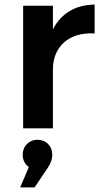

<svg xmlns="http://www.w3.org/2000/svg" viewBox="-20 -560 443 838"><path d="M211 -432V-535H81V0H211V-258C211 -355 280 -421 393 -414V-540C310 -539 247 -502 211 -432ZM144 50C106 50 79 78 79 116C79 137 88 157 106 169L68 258H131L190 170C201 153 208 136 208 116C208 74 178 50 144 50Z"/></svg>

Font: Montserrat_SPRD_medium Medium
Style: Regular
Weight: 400
Designer: Julieta Ulanovsky edited by Nelly Hempel
Foundry: Julieta Ulanovsky
Version: Version 4.000;PS 004.000;hotconv 1.0.88;makeotf.lib2.5.64775